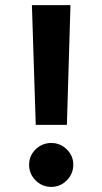

<svg xmlns="http://www.w3.org/2000/svg" viewBox="-20 -720 401 752"><path d="M120 -231 105 -700H256L242 -231ZM181 12Q145 12 119.5 -13.5Q94 -39 94 -75Q94 -110 119.5 -135Q145 -160 181 -160Q216 -160 241.5 -135Q267 -110 267 -75Q267 -39 241.5 -13.5Q216 12 181 12Z"/></svg>

Font: Inclusive Sans
Style: Regular
Weight: 400
Designer: Olivia King
Foundry: Olivia King
Version: Version 2.004